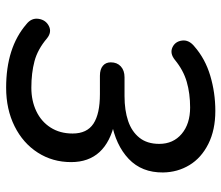

<svg xmlns="http://www.w3.org/2000/svg" viewBox="-68 -650 729 632"><g transform="rotate(90 296.0 -334.5)"><path d="M60.2 -57.3Q38.9 -74 42.5 -97.6Q46.1 -121.2 66.2 -131.4Q86.3 -141.6 106.7 -125.2Q143.3 -94.2 182.1 -84Q220.9 -73.7 269.3 -73.7Q312.1 -73.7 346.4 -90Q380.7 -106.3 400.3 -137Q420 -167.7 420 -209.6Q420 -256.7 387.6 -278.1Q355.2 -299.4 290.5 -299.4H229.7Q208.7 -299.4 197.2 -309Q185.7 -318.5 185.7 -335.2Q185.7 -355.9 199.1 -368.2Q212.5 -380.4 234.8 -380.4H297Q343.5 -380.4 378.5 -392.2Q413.5 -404 433.8 -429.4Q454.1 -454.7 454.1 -494.7Q454.1 -540.7 421.2 -568.5Q388.3 -596.3 334.4 -596.3Q288.3 -596.3 249.9 -585.2Q211.6 -574.2 177.4 -546Q156.2 -529.1 136.6 -538Q117 -547 114 -569.6Q111 -592.1 132.9 -610Q173.8 -646 229.7 -662.6Q285.7 -679.3 345.4 -679.3Q408.5 -679.3 454.4 -656.2Q500.3 -633.1 523.9 -594.1Q547.6 -555 548.2 -507Q548.8 -437.2 503.6 -394.2Q458.4 -351.3 381.8 -337.3L382.2 -348.5Q514.1 -319.4 514.1 -204.6Q514.1 -143.5 482.9 -94.9Q451.8 -46.3 396.1 -18.5Q340.3 9.3 269.3 9.3Q137.4 9.3 60.2 -57.3Z"/></g></svg>

Font: SN Pro Thin
Style: Italic
Weight: 200
Italic angle: -9°
Designer: Tobias Whetton
Foundry: Supernotes
Version: Version 1.003;Glyphs 3.3 (3324)